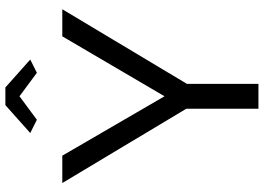

<svg xmlns="http://www.w3.org/2000/svg" viewBox="-150 -806 956 695"><g transform="rotate(-90 327.5 -458.0)"><path d="M112 -710 327 -340 544 -710H642L372 -259V0H282V-261L13 -710ZM194 -826 295 -916H359L460 -826L412 -802L327 -865L242 -802Z"/></g></svg>

Font: PTCRaleway Medium
Style: Regular
Weight: 500
Designer: Matt McInerney, Pablo Impallari, Rodrigo Fuenzalida
Foundry: Matt McInerney, Pablo Impallari, Rodrigo Fuenzalida
Version: Version 3.000g; ttfautohint (v1.5) -l 8 -r 28 -G 28 -x 14 -D